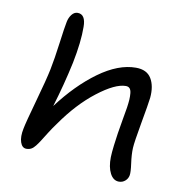

<svg xmlns="http://www.w3.org/2000/svg" viewBox="-83 -747 866 910"><g transform="rotate(10 349.5 -292.0)"><path d="M548.8 85Q521.5 85 505.9 54.9Q490.2 24.9 491.2 -22.9Q491.7 -43.9 496.1 -80.1Q500.5 -116.2 504.2 -139.4Q507.8 -162.6 516.4 -212.2Q524.9 -261.7 525.9 -267.1Q529.3 -290.5 530.3 -306.4Q531.2 -322.3 529.8 -337.4Q528.3 -352.5 521.7 -359.9Q515.1 -367.2 502.9 -367.2Q451.7 -367.2 368.2 -302.7Q284.7 -238.3 211.9 -133.8Q194.8 -110.8 178.2 -84.5Q161.6 -58.1 152.6 -43.7Q143.6 -29.3 133.3 -16.1Q123 -2.9 113 2.4Q103 7.8 89.8 7.8Q69.3 7.8 60.5 -18.1Q51.8 -43.9 60.1 -84Q66.4 -116.7 96.4 -223.6Q126.5 -330.6 137.2 -382.8Q147.9 -435.5 158.2 -513.9Q168.5 -592.3 173.8 -617.2Q177.7 -638.2 189.7 -653.6Q201.7 -668.9 217.8 -668.9Q256.8 -668.9 256.8 -607.9Q257.8 -536.6 236.8 -432.1Q213.4 -322.8 180.2 -213.9Q263.7 -325.2 357.2 -393.1Q450.7 -460.9 535.2 -460.9Q587.9 -460.9 609.6 -425Q631.3 -389.2 626 -332Q622.1 -299.3 605.2 -206.1Q588.4 -112.8 586.9 -84Q585.4 -51.8 591.3 -10.3Q597.2 31.2 594.2 46.9Q591.3 63 578.6 74Q565.9 85 548.8 85Z"/></g></svg>

Font: Shantell Sans Irregular Bouncy
Style: Italic
Weight: 400
Italic angle: -11.31°
Designer: Stephen Nixon, Anya Danilova, Shantell Martin
Foundry: Arrow Type
Version: Version 1.006;[9816181b4]